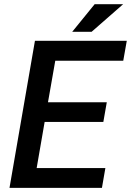

<svg xmlns="http://www.w3.org/2000/svg" viewBox="-20 -908 633 928"><path d="M479.5 -318.8H195.8L157.2 -95.7H489.3L472.7 0H25.9L148.9 -710.9H592.8L575.7 -614.3H247.1L211.9 -413.6H496.1ZM437.5 -887.7H575.2L422.9 -754.4H329.1Z"/></svg>

Font: TypoPRO Roboto Mono
Style: Italic
Weight: 500
Designer: Google
Version: Version 2.000986; 2015; ttfautohint (v1.3)